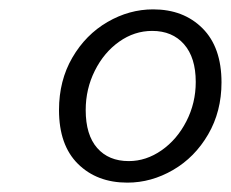

<svg xmlns="http://www.w3.org/2000/svg" viewBox="-20 -819 493 410"><path d="M106 -584Q106 -647 134.5 -696Q163 -745 209.5 -772Q256 -799 307 -799Q372 -799 412.5 -758.5Q453 -718 453 -643Q453 -581 424.5 -532Q396 -483 349.5 -456Q303 -429 252 -429Q187 -429 146.5 -469Q106 -509 106 -584ZM398 -644Q398 -696 373 -724.5Q348 -753 305 -753Q267 -753 234.5 -730Q202 -707 182.5 -668Q163 -629 163 -584Q163 -531 187.5 -503Q212 -475 255 -475Q292 -475 325 -498Q358 -521 378 -560Q398 -599 398 -644Z"/></svg>

Font: Nebula Sans Book
Style: Regular
Weight: 400
Italic angle: -9°
Designer: Paul D. Hunt for Adobe (as Source Sans)
Foundry: Nebula Entertainment & Broadcasting LLC
Version: Version 1.010